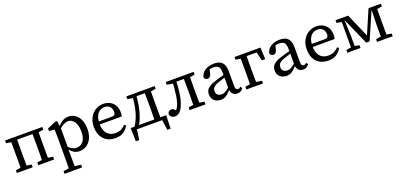

<svg xmlns="http://www.w3.org/2000/svg" viewBox="20 -1462 5607 2669"><g transform="rotate(-20 2823.5 -128.0)"><path d="M115 0Q116 -26 116.5 -63Q117 -100 117 -140Q117 -180 117 -213V-268Q117 -301 117 -341Q117 -381 116.5 -418.5Q116 -456 115 -481H207Q206 -456 205.5 -418.5Q205 -381 204.5 -341Q204 -301 204 -268V-213Q204 -180 204.5 -140Q205 -100 205.5 -63Q206 -26 207 0ZM431 0Q432 -26 432.5 -63Q433 -100 433.5 -140Q434 -180 434 -213V-268Q434 -301 433.5 -341Q433 -381 432.5 -418.5Q432 -456 431 -481H522Q521 -456 521 -418.5Q521 -381 520.5 -341Q520 -301 520 -268V-213Q520 -180 520.5 -140Q521 -100 521 -63Q521 -26 522 0ZM43 0V-40L151 -57H176L277 -40V0ZM360 0V-40L467 -57H492L594 -40V0ZM43 -441V-481H160V-424H151ZM477 -424V-481H594V-441L492 -424ZM166 -435V-481H471V-435Z M662 237V197L775 181H800L922 197V237ZM742 237Q743 202 743.5 168Q744 134 744.5 99.5Q745 65 745 31V-261Q745 -288 744.5 -309Q744 -330 743.5 -349Q743 -368 742 -389L662 -396V-434L798 -491L817 -483L827 -396L831 -393V-81L828 -76L829 33Q829 66 829.5 100.5Q830 135 830.5 169Q831 203 831 237ZM968 13Q939 13 912 3.5Q885 -6 860.5 -27.5Q836 -49 814 -84H788L795 -143Q834 -92 870.5 -69Q907 -46 946 -46Q985 -46 1015.5 -66Q1046 -86 1064.5 -128Q1083 -170 1083 -235Q1083 -332 1047 -383Q1011 -434 956 -434Q934 -434 909.5 -425Q885 -416 857 -395.5Q829 -375 794 -340L787 -394H814Q839 -427 865 -449Q891 -471 920 -482Q949 -493 981 -493Q1036 -493 1080 -463Q1124 -433 1149.5 -377Q1175 -321 1175 -242Q1175 -163 1148 -106Q1121 -49 1074.5 -18Q1028 13 968 13Z M1501 13Q1429 13 1376.5 -16.5Q1324 -46 1295.5 -101.5Q1267 -157 1267 -234Q1267 -312 1297.5 -370Q1328 -428 1380.5 -460.5Q1433 -493 1497 -493Q1553 -493 1596 -470Q1639 -447 1664 -404Q1689 -361 1689 -300Q1689 -282 1687 -266.5Q1685 -251 1682 -240H1310V-284H1550Q1585 -286 1595 -300.5Q1605 -315 1605 -335Q1605 -371 1592 -395.5Q1579 -420 1555 -432.5Q1531 -445 1497 -445Q1462 -445 1429.5 -425Q1397 -405 1377 -361.5Q1357 -318 1357 -246Q1357 -184 1377 -141Q1397 -98 1434.5 -75.5Q1472 -53 1523 -53Q1572 -53 1607.5 -70Q1643 -87 1673 -120L1697 -100Q1676 -67 1650 -41Q1624 -15 1588.5 -1Q1553 13 1501 13Z M2233 0H1778L1825 -41L1798 151H1748L1743 -46H2268L2263 151H2214L2186 -41ZM2092 0Q2093 -26 2093.5 -63Q2094 -100 2094.5 -140Q2095 -180 2095 -213V-268Q2095 -301 2094.5 -341Q2094 -381 2093.5 -418.5Q2093 -456 2092 -481H2183Q2183 -456 2182.5 -418.5Q2182 -381 2181.5 -341Q2181 -301 2181 -268V-213Q2181 -180 2181.5 -140Q2182 -100 2182.5 -63Q2183 -26 2183 0ZM1837 -441V-481H1942V-424H1928ZM2139 -424V-481H2257V-441L2154 -424ZM1796 -40Q1825 -82 1846.5 -129.5Q1868 -177 1883 -231.5Q1898 -286 1907 -348.5Q1916 -411 1920 -481H1974Q1970 -392 1956.5 -311.5Q1943 -231 1919 -163Q1907 -127 1892.5 -94.5Q1878 -62 1858 -33V-9ZM1942 -435V-481H2132V-435Z M2377 13Q2351 13 2329.5 -3Q2308 -19 2306 -53Q2314 -75 2326.5 -86Q2339 -97 2361 -97Q2381 -97 2397.5 -83.5Q2414 -70 2432 -47L2429 -37H2407L2405 -47Q2431 -71 2445.5 -96.5Q2460 -122 2472 -164Q2483 -200 2490.5 -249.5Q2498 -299 2503.5 -358.5Q2509 -418 2509 -481H2563Q2562 -431 2559 -383Q2556 -335 2550.5 -291.5Q2545 -248 2537 -209Q2529 -170 2518 -137Q2499 -79 2476.5 -46Q2454 -13 2429 0Q2404 13 2377 13ZM2420 -441V-481H2528V-424H2514ZM2528 -435V-481H2711V-435ZM2599 0V-40L2707 -57H2731L2833 -40V0ZM2670 0Q2671 -26 2671.5 -63Q2672 -100 2672.5 -140Q2673 -180 2673 -213V-268Q2673 -301 2672.5 -341Q2672 -381 2671.5 -418.5Q2671 -456 2670 -481H2761Q2761 -456 2760.5 -418.5Q2760 -381 2759.5 -341Q2759 -301 2759 -268V-213Q2759 -180 2759.5 -140Q2760 -100 2760.5 -63Q2761 -26 2761 0ZM2716 -424V-481H2833V-441L2731 -424Z M3059 14Q3003 14 2963.5 -18.5Q2924 -51 2924 -113Q2924 -145 2937.5 -171.5Q2951 -198 2986.5 -221Q3022 -244 3088 -263Q3116 -272 3142.5 -279.5Q3169 -287 3195.5 -294.5Q3222 -302 3249 -309V-272Q3214 -261 3180 -250Q3146 -239 3112 -228Q3069 -214 3048 -197.5Q3027 -181 3020.5 -163.5Q3014 -146 3014 -128Q3014 -90 3037 -72Q3060 -54 3095 -54Q3115 -54 3132 -60.5Q3149 -67 3172.5 -83.5Q3196 -100 3233 -129L3245 -77H3213Q3186 -48 3163.5 -28Q3141 -8 3116.5 3Q3092 14 3059 14ZM3303 10Q3261 10 3235.5 -17.5Q3210 -45 3209 -94V-98V-324Q3209 -372 3199 -398.5Q3189 -425 3167 -435.5Q3145 -446 3111 -446Q3091 -446 3068.5 -442Q3046 -438 3019 -427L3060 -462L3038 -375Q3032 -350 3019 -337Q3006 -324 2985 -324Q2963 -324 2951 -335.5Q2939 -347 2936 -365Q2950 -424 3003.5 -458.5Q3057 -493 3135 -493Q3188 -493 3223 -476Q3258 -459 3276.5 -421Q3295 -383 3295 -320V-104Q3295 -72 3305 -58.5Q3315 -45 3333 -45Q3346 -45 3355 -50.5Q3364 -56 3372 -65L3391 -38Q3374 -13 3352.5 -1.5Q3331 10 3303 10Z M3510 0Q3510 -26 3510.5 -63Q3511 -100 3511.5 -140Q3512 -180 3512 -213V-268Q3512 -301 3511.5 -341Q3511 -381 3510.5 -418.5Q3510 -456 3510 -481H3601Q3601 -456 3600.5 -418.5Q3600 -381 3599.5 -341Q3599 -301 3599 -268V-213Q3599 -180 3599.5 -140Q3600 -100 3600.5 -63Q3601 -26 3601 0ZM3560 -435V-481H3821L3829 -307H3779L3739 -476L3792 -435ZM3438 0V-40L3541 -57H3565L3684 -40V0ZM3438 -441V-481H3555V-424H3546Z M4032 14Q3976 14 3936.5 -18.5Q3897 -51 3897 -113Q3897 -145 3910.5 -171.5Q3924 -198 3959.5 -221Q3995 -244 4061 -263Q4089 -272 4115.5 -279.5Q4142 -287 4168.5 -294.5Q4195 -302 4222 -309V-272Q4187 -261 4153 -250Q4119 -239 4085 -228Q4042 -214 4021 -197.5Q4000 -181 3993.5 -163.5Q3987 -146 3987 -128Q3987 -90 4010 -72Q4033 -54 4068 -54Q4088 -54 4105 -60.5Q4122 -67 4145.5 -83.5Q4169 -100 4206 -129L4218 -77H4186Q4159 -48 4136.5 -28Q4114 -8 4089.5 3Q4065 14 4032 14ZM4276 10Q4234 10 4208.5 -17.5Q4183 -45 4182 -94V-98V-324Q4182 -372 4172 -398.5Q4162 -425 4140 -435.5Q4118 -446 4084 -446Q4064 -446 4041.5 -442Q4019 -438 3992 -427L4033 -462L4011 -375Q4005 -350 3992 -337Q3979 -324 3958 -324Q3936 -324 3924 -335.5Q3912 -347 3909 -365Q3923 -424 3976.5 -458.5Q4030 -493 4108 -493Q4161 -493 4196 -476Q4231 -459 4249.5 -421Q4268 -383 4268 -320V-104Q4268 -72 4278 -58.5Q4288 -45 4306 -45Q4319 -45 4328 -50.5Q4337 -56 4345 -65L4364 -38Q4347 -13 4325.5 -1.5Q4304 10 4276 10Z M4651 13Q4579 13 4526.5 -16.5Q4474 -46 4445.5 -101.5Q4417 -157 4417 -234Q4417 -312 4447.5 -370Q4478 -428 4530.5 -460.5Q4583 -493 4647 -493Q4703 -493 4746 -470Q4789 -447 4814 -404Q4839 -361 4839 -300Q4839 -282 4837 -266.5Q4835 -251 4832 -240H4460V-284H4700Q4735 -286 4745 -300.5Q4755 -315 4755 -335Q4755 -371 4742 -395.5Q4729 -420 4705 -432.5Q4681 -445 4647 -445Q4612 -445 4579.5 -425Q4547 -405 4527 -361.5Q4507 -318 4507 -246Q4507 -184 4527 -141Q4547 -98 4584.5 -75.5Q4622 -53 4673 -53Q4722 -53 4757.5 -70Q4793 -87 4823 -120L4847 -100Q4826 -67 4800 -41Q4774 -15 4738.5 -1Q4703 13 4651 13Z M5226 -43 5046 -451H5031V-481H5119L5281 -108H5260L5420 -481H5470V-453H5455L5277 -43ZM5446 0V-213L5453 -481H5531Q5530 -456 5529.5 -418.5Q5529 -381 5529 -341Q5529 -301 5529 -268V-213Q5529 -180 5529 -140Q5529 -100 5529.5 -63Q5530 -26 5531 0ZM4932 0V-40L5024 -56H5045L5127 -40V0ZM5371 0V-40L5475 -57H5500L5603 -40V0ZM4932 -441V-481H5041V-424H5022ZM5005 0V-481H5048L5059 -213V0ZM5482 -424V-481H5603V-441L5503 -424Z"/></g></svg>

Font: Source Serif 4 18pt
Style: Regular
Weight: 400
Designer: Frank Grießhammer
Foundry: Adobe Systems Incorporated
Version: Version 4.004;hotconv 1.0.116;makeotfexe 2.5.65601